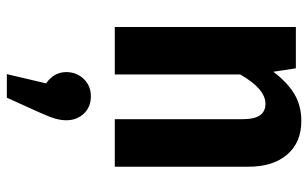

<svg xmlns="http://www.w3.org/2000/svg" viewBox="-190 -396 902 562"><g transform="rotate(90 261.0 -115.0)"><path d="M468 -391V0H329V-371Q329 -409 317.5 -425Q306 -441 284 -441Q240 -441 198 -367V0H59V-530H180L190 -464Q221 -505 255 -525.5Q289 -546 334 -546Q397 -546 432.5 -504.5Q468 -463 468 -391ZM332 142Q332 158 327 175Q322 192 308 223L266 316H197L224 201Q191 178 191 142Q191 112 211 91Q231 70 262 70Q293 70 312.5 90.5Q332 111 332 142Z"/></g></svg>

Font: Fira Sans Condensed SemiBold
Style: Regular
Weight: 600
Width: 3
Designer: bBox Type GmbH & Carrois Corporate GbR & Edenspiekermann AG
Foundry: bBox Type GmbH & Carrois Corporate GbR & Edenspiekermann AG
Version: Version 4.301